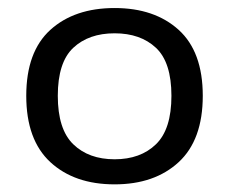

<svg xmlns="http://www.w3.org/2000/svg" viewBox="-20 -768 585 490"><path d="M272.5 -297.5Q170 -297.5 108.5 -354.2Q47 -411 47 -523.5Q47 -636 108.5 -691.8Q170 -747.5 272.5 -747.5Q374.5 -747.5 436 -691.8Q497.5 -636 497.5 -523.5Q497.5 -411 436 -354.2Q374.5 -297.5 272.5 -297.5ZM272.5 -361.5Q338.5 -361.5 378 -399.8Q417.5 -438 417.5 -523.5Q417.5 -609 378 -646Q338.5 -683 272.5 -683Q206.5 -683 167 -646Q127.5 -609 127.5 -523.5Q127.5 -438 167 -399.8Q206.5 -361.5 272.5 -361.5Z"/></svg>

Font: Encode Sans Expanded Expanded
Style: Regular
Weight: 400
Width: 7
Designer: Multiple Designers
Foundry: Impallari Type
Version: Version 3.000; ttfautohint (v1.8.3) -l 8 -r 50 -G 200 -x 14 